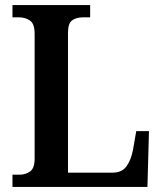

<svg xmlns="http://www.w3.org/2000/svg" viewBox="-20 -734 638 754"><path d="M29 0V-48H57Q80 -48 98 -60.5Q116 -73 116 -111V-601Q116 -641 97.5 -653.5Q79 -666 53 -666H29V-714H334V-666H308Q279 -666 263 -654Q247 -642 247 -605V-56H423Q458 -56 476 -80Q494 -104 502 -144L515 -219H565L559 0Z"/></svg>

Font: Noto Serif Myanmar SemiCondensed SemiBold
Style: Regular
Weight: 600
Width: 4
Designer: Ben Mitchell and the Monotype Design Team
Foundry: Monotype Imaging Inc.
Version: Version 2.106; ttfautohint (v1.8.4.7-5d5b)